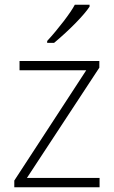

<svg xmlns="http://www.w3.org/2000/svg" viewBox="-20 -786 479 806"><path d="M178 -606H207C274 -662 333 -723 356 -758V-766H294C277 -733 225 -665 178 -614ZM40 0H398V-39H93L397 -502V-530H62V-491H342L40 -28Z"/></svg>

Font: Kathrein 35 Thin
Style: Regular
Weight: 250
Designer: Lazydogs Typefoundry, based on Open Sans by Ascender Corporation
Foundry: Lazydogs Typefoundry
Version: Version 1.003;PS 001.003;hotconv 1.0.88;makeotf.lib2.5.64775